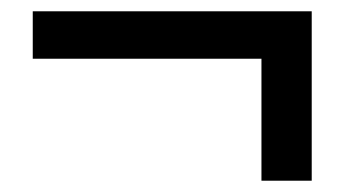

<svg xmlns="http://www.w3.org/2000/svg" viewBox="-20 -433 610 340"><path d="M443 -113V-329H38V-413H532V-113Z"/></svg>

Font: Noto Sans SC Thin Medium
Style: Regular
Weight: 500
Version: Version 2.004-H2;hotconv 1.0.118;makeotfexe 2.5.65603